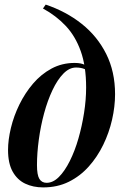

<svg xmlns="http://www.w3.org/2000/svg" viewBox="-20 -802 555 836"><path d="M355 -421Q355 -514 331.5 -579.5Q308 -645 266 -689.5Q224 -734 167 -765L179 -782Q268 -752 336 -698Q404 -644 442.5 -567Q481 -490 481 -392Q481 -338 468 -281Q455 -224 429.5 -171.5Q404 -119 366.5 -77Q329 -35 279.5 -10.5Q230 14 168 14Q124 14 89.5 -2.5Q55 -19 35 -55Q15 -91 15 -149Q15 -193 27.5 -245Q40 -297 64.5 -347Q89 -397 124 -438Q159 -479 204.5 -503.5Q250 -528 305 -528Q335 -528 351 -518.5Q367 -509 381 -494L374 -482Q364 -495 348 -501.5Q332 -508 311 -508Q282 -508 256 -481.5Q230 -455 208.5 -409.5Q187 -364 172 -308.5Q157 -253 149 -194Q141 -135 141 -83Q141 -40 151.5 -23Q162 -6 183 -6Q211 -6 236.5 -31.5Q262 -57 284 -101Q306 -145 321.5 -199Q337 -253 346 -310.5Q355 -368 355 -421Z"/></svg>

Font: Playfair Display SemiBold
Style: Italic
Weight: 600
Italic angle: -14°
Designer: Claus Eggers Sørensen
Foundry: Claus Eggers Sørensen
Version: Version 1.203